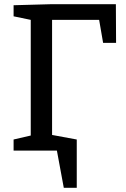

<svg xmlns="http://www.w3.org/2000/svg" viewBox="-20 -720 601 918"><path d="M45 0V-53L127 -72V-625L45 -642V-695L227 -700H534L535 -515H473L454 -625H229V-72L329 -53V0ZM179 -84 347 -53V178H285L252 0H179Z"/></svg>

Font: Bitter Medium
Style: Regular
Weight: 500
Designer: Sol Matas, and Bitter project Authors
Foundry: Sol Matas
Version: Version 2.001